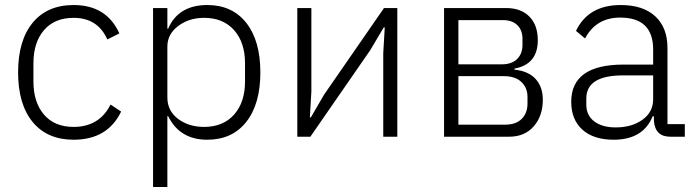

<svg xmlns="http://www.w3.org/2000/svg" viewBox="-20 -544 2769 764"><path d="M273 12Q168 12 110 -58.5Q52 -129 52 -256Q52 -383 110 -453.5Q168 -524 273 -524Q404 -524 455 -411L407 -387Q369 -473 273 -473Q197 -473 155 -424Q113 -375 113 -292V-220Q113 -137 155 -88Q197 -39 273 -39Q375 -39 420 -128L462 -100Q408 12 273 12Z M589 200V-512H646V-430H649Q690 -524 805 -524Q904 -524 960 -453Q1016 -382 1016 -256Q1016 -130 960 -59Q904 12 805 12Q695 12 649 -82H646V200ZM792 -39Q868 -39 911.5 -88Q955 -137 955 -220V-292Q955 -375 911.5 -424Q868 -473 792 -473Q732 -473 689 -440.5Q646 -408 646 -359V-156Q646 -103 688.5 -71Q731 -39 792 -39Z M1163 0V-512H1219V-180L1213 -77H1217L1270 -168L1508 -512H1561V0H1505V-332L1511 -435H1507L1453 -344L1215 0Z M1747 0V-512H1994Q2053 -512 2086.5 -478Q2120 -444 2120 -384Q2120 -288 2027 -271V-267Q2083 -261 2111.5 -229.5Q2140 -198 2140 -147Q2140 -83 2104 -41.5Q2068 0 2006 0ZM1804 -48H1991Q2033 -48 2056 -71Q2079 -94 2079 -132V-158Q2079 -195 2054.5 -218Q2030 -241 1985 -241H1804ZM1804 -288H1977Q2016 -288 2037.5 -309Q2059 -330 2059 -365V-390Q2059 -424 2038.5 -444Q2018 -464 1981 -464H1804Z M2705 0H2647Q2587 0 2582 -63V-81H2577Q2539 12 2422 12Q2342 12 2297.5 -28Q2253 -68 2253 -139Q2253 -287 2461 -287H2579V-347Q2579 -474 2448 -474Q2352 -474 2308 -391L2272 -421Q2321 -524 2450 -524Q2539 -524 2587.5 -479Q2636 -434 2636 -353V-50H2705ZM2430 -37Q2494 -37 2536.5 -67.5Q2579 -98 2579 -149V-244H2459Q2313 -244 2313 -152V-128Q2313 -85 2344.5 -61Q2376 -37 2430 -37Z"/></svg>

Font: IBM Plex Sans Light
Style: Regular
Weight: 300
Designer: Mike Abbink, Paul van der Laan, Pieter van Rosmalen
Foundry: Bold Monday
Version: Version 3.0